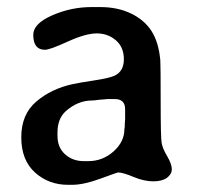

<svg xmlns="http://www.w3.org/2000/svg" viewBox="-20 -513 556 538"><path d="M214.8 -61.5H227.5Q267.6 -61.5 298.1 -88.6Q328.6 -115.7 328.6 -151.4L329.6 -157.7V-164.1L330.6 -179.2V-207Q330.6 -235.4 301.8 -235.4H279.8L276.4 -234.9L257.3 -233.4Q243.7 -231.4 237.8 -231.4Q198.2 -231.4 164.6 -201.7Q141.1 -180.7 141.1 -142.1V-132.3Q141.1 -99.6 162.4 -80.6Q183.6 -61.5 214.8 -61.5ZM106 -373.5Q73.2 -373.5 73.2 -415.5Q73.2 -446.8 126.2 -470Q179.2 -493.2 236.3 -493.2H260.7Q310.1 -493.2 347.7 -474.9Q385.3 -456.5 405 -425.3Q424.8 -394 429.2 -343.8Q430.2 -332 430.2 -230Q430.2 -127.9 432.9 -112.5Q435.5 -97.2 448.5 -75.2Q461.4 -53.2 461.4 -39.1Q461.4 -24.9 448 -14.9Q434.6 -4.9 409.2 -4.9Q383.8 -4.9 354 -17.3Q324.2 -29.8 310.5 -29.8Q309.1 -29.8 261.7 -12.5Q214.4 4.9 181.6 4.9H170.9Q116.2 4.9 77.9 -29.8Q39.6 -64.5 39.6 -128.4Q39.6 -192.4 81.5 -228.3Q123.5 -264.2 183.6 -277.3Q201.7 -281.2 243.7 -287.6Q285.6 -293.9 300.8 -300.8Q327.1 -313 327.1 -346.9Q327.1 -380.9 304.7 -400.1Q282.2 -419.4 251.2 -419.4Q220.2 -419.4 169.9 -396.5Q119.6 -373.5 106 -373.5Z"/></svg>

Font: Averia Gruesa Libre
Style: Regular
Weight: 400
Italic angle: -1.70001°
Version: Version 1.002